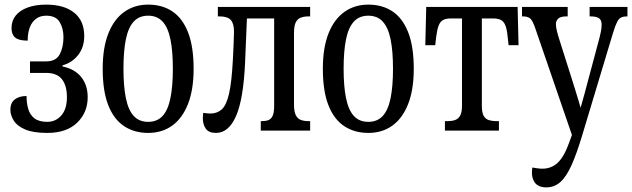

<svg xmlns="http://www.w3.org/2000/svg" viewBox="-20 -566 2739 832"><path d="M185 10Q124 10 89 -5Q54 -20 39.5 -43.5Q25 -67 25 -90Q25 -121 44.5 -135.5Q64 -150 95 -150Q95 -119 102.5 -93.5Q110 -68 129.5 -53Q149 -38 185 -38Q221 -38 245.5 -65.5Q270 -93 270 -145Q270 -195 248.5 -222.5Q227 -250 180 -250H110V-300H180Q223 -300 239 -331Q255 -362 255 -405Q255 -443 238.5 -470.5Q222 -498 180 -498Q154 -498 136 -484.5Q118 -471 109 -447Q100 -423 100 -390Q74 -390 58.5 -396Q43 -402 36.5 -414.5Q30 -427 30 -445Q30 -476 48 -498.5Q66 -521 100 -533.5Q134 -546 180 -546Q258 -546 301.5 -511Q345 -476 345 -410Q345 -361 318.5 -327.5Q292 -294 251 -283V-278Q304 -267 332 -232Q360 -197 360 -145Q360 -78 314 -34Q268 10 185 10Z M622 10Q562 10 517.5 -19.5Q473 -49 449 -110.5Q425 -172 425 -268Q425 -359 449.5 -421Q474 -483 518.5 -514.5Q563 -546 622 -546Q683 -546 727 -516.5Q771 -487 795 -425.5Q819 -364 819 -268Q819 -177 794.5 -115Q770 -53 726 -21.5Q682 10 622 10ZM622 -38Q661 -38 684.5 -63.5Q708 -89 718.5 -140.5Q729 -192 729 -268Q729 -345 718.5 -396Q708 -447 684.5 -472.5Q661 -498 622 -498Q583 -498 559.5 -472.5Q536 -447 525.5 -396Q515 -345 515 -268Q515 -192 525.5 -140.5Q536 -89 559.5 -63.5Q583 -38 622 -38Z M916 10Q885 10 872 -8Q859 -26 859 -53Q859 -59 859.5 -65Q860 -71 861 -77Q869 -76 876.5 -75Q884 -74 891 -74Q921 -74 941 -92Q961 -110 972.5 -160Q984 -210 989 -305Q990 -326 991 -345.5Q992 -365 992.5 -381.5Q993 -398 993.5 -410.5Q994 -423 994 -430Q994 -464 980 -479.5Q966 -495 931 -495H924V-536H1324V-495H1317Q1299 -495 1284.5 -490Q1270 -485 1262 -470Q1254 -455 1254 -423V-113Q1254 -82 1262 -66.5Q1270 -51 1284.5 -46Q1299 -41 1317 -41H1324V0H1110V-41H1115Q1131 -41 1143 -45.5Q1155 -50 1161.5 -64Q1168 -78 1168 -108V-486H1050L1042 -295Q1035 -137 1003 -63.5Q971 10 916 10Z M1576 10Q1516 10 1471.5 -19.5Q1427 -49 1403 -110.5Q1379 -172 1379 -268Q1379 -359 1403.5 -421Q1428 -483 1472.5 -514.5Q1517 -546 1576 -546Q1637 -546 1681 -516.5Q1725 -487 1749 -425.5Q1773 -364 1773 -268Q1773 -177 1748.5 -115Q1724 -53 1680 -21.5Q1636 10 1576 10ZM1576 -38Q1615 -38 1638.5 -63.5Q1662 -89 1672.5 -140.5Q1683 -192 1683 -268Q1683 -345 1672.5 -396Q1662 -447 1638.5 -472.5Q1615 -498 1576 -498Q1537 -498 1513.5 -472.5Q1490 -447 1479.5 -396Q1469 -345 1469 -268Q1469 -192 1479.5 -140.5Q1490 -89 1513.5 -63.5Q1537 -38 1576 -38Z M1908 0V-41H1919Q1937 -41 1951 -45.5Q1965 -50 1973.5 -64Q1982 -78 1982 -108V-486H1933Q1912 -486 1899.5 -479Q1887 -472 1880.5 -454.5Q1874 -437 1870 -405L1866 -370H1823L1827 -536H2223L2227 -370H2184L2180 -405Q2177 -437 2170.5 -454.5Q2164 -472 2151.5 -479Q2139 -486 2117 -486H2068V-108Q2068 -78 2076 -64Q2084 -50 2098.5 -45.5Q2113 -41 2131 -41H2142V0Z M2347 246Q2327 246 2313 238.5Q2299 231 2292 216Q2285 201 2285 181Q2285 176 2285.5 170.5Q2286 165 2287 160Q2299 162 2309.5 163.5Q2320 165 2330 165Q2369 165 2396.5 139.5Q2424 114 2446 53L2476 -30L2466 41L2300 -442Q2289 -475 2278.5 -485Q2268 -495 2245 -495H2242V-536H2440V-495H2437Q2409 -495 2399 -485.5Q2389 -476 2389 -462Q2389 -449 2393 -432.5Q2397 -416 2404 -394L2456 -230Q2466 -198 2473.5 -174Q2481 -150 2488 -126.5Q2495 -103 2504 -71H2488Q2497 -103 2503 -124Q2509 -145 2514 -163.5Q2519 -182 2525 -205L2578 -403Q2582 -418 2584.5 -432Q2587 -446 2587 -460Q2587 -480 2575 -487.5Q2563 -495 2538 -495H2535V-536H2699V-495H2697Q2682 -495 2672 -490.5Q2662 -486 2654 -470.5Q2646 -455 2636 -422L2503 20Q2479 100 2456.5 150Q2434 200 2408 223Q2382 246 2347 246Z"/></svg>

Font: Noto Serif ExtraCondensed
Style: Regular
Weight: 400
Width: 2
Designer: Monotype Design Team
Foundry: Monotype Imaging Inc.
Version: Version 2.013